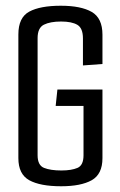

<svg xmlns="http://www.w3.org/2000/svg" viewBox="-20 -645 417 669"><path d="M193 4Q120 4 82 -17Q44 -38 44 -94V-525Q44 -584 82 -604.5Q120 -625 192 -625Q262 -625 299.5 -603.5Q337 -582 337 -524V-422L269 -417V-511Q269 -547 249.5 -558.5Q230 -570 193 -570Q155 -570 133 -559Q111 -548 111 -512V-104Q111 -69 133.5 -60Q156 -51 194 -51Q229 -51 250 -60Q271 -69 271 -104V-276H174L180 -333H337V-94Q337 -38 299.5 -17Q262 4 193 4Z"/></svg>

Font: Smooch Sans Medium
Style: Regular
Weight: 500
Designer: Robert E. Leuschke
Foundry: Robert E. Leuschke
Version: Version 1.010; ttfautohint (v1.8.3)